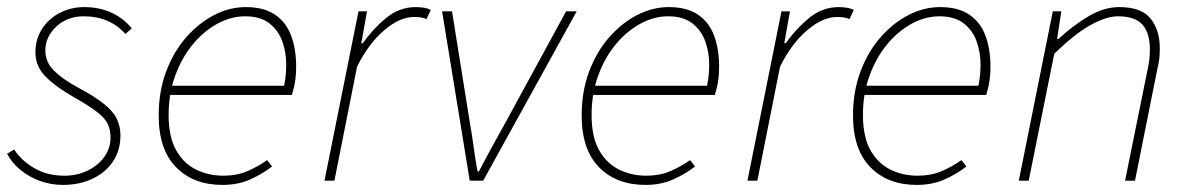

<svg xmlns="http://www.w3.org/2000/svg" viewBox="-20 -510 3356 542"><path d="M158 12Q123 12 92 0.5Q61 -11 37 -31Q13 -51 0 -76L20 -88Q40 -57 76.5 -35.5Q113 -14 162 -14Q197 -14 226.5 -28Q256 -42 274 -66.5Q292 -91 292 -122Q292 -143 284.5 -159.5Q277 -176 254.5 -193.5Q232 -211 188 -236Q137 -265 108.5 -294Q80 -323 80 -362Q80 -400 99 -429Q118 -458 149.5 -474Q181 -490 218 -490Q259 -490 293 -475Q327 -460 352 -430L334 -414Q313 -438 283.5 -451Q254 -464 216 -464Q170 -464 139 -435Q108 -406 108 -368Q108 -335 132 -311Q156 -287 198 -264Q249 -237 275 -215.5Q301 -194 310.5 -173Q320 -152 320 -128Q320 -85 298.5 -53.5Q277 -22 240 -5Q203 12 158 12Z M608 12Q526 12 477 -38Q428 -88 428 -184Q428 -252 449 -308Q470 -364 505.5 -404.5Q541 -445 584.5 -467.5Q628 -490 674 -490Q725 -490 756.5 -468.5Q788 -447 802 -409Q816 -371 816 -322Q816 -306 814.5 -291.5Q813 -277 810 -264.5Q807 -252 804 -242H452L458 -268H782Q785 -283 786.5 -297.5Q788 -312 788 -328Q788 -362 777 -393Q766 -424 740.5 -444Q715 -464 672 -464Q632 -464 593.5 -443Q555 -422 524 -384.5Q493 -347 474.5 -296Q456 -245 456 -186Q456 -123 477.5 -85.5Q499 -48 534 -31Q569 -14 610 -14Q648 -14 677.5 -26.5Q707 -39 734 -58L748 -40Q721 -19 686.5 -3.5Q652 12 608 12Z M896 0 992 -478H1016L1000 -388H1004Q1034 -430 1071 -460Q1108 -490 1154 -490Q1163 -490 1174.5 -488.5Q1186 -487 1196 -482L1184 -456Q1178 -459 1170 -460.5Q1162 -462 1148 -462Q1109 -462 1065 -425Q1021 -388 988 -322L924 0Z M1306 0 1228 -478H1256L1306 -166Q1312 -132 1317 -95.5Q1322 -59 1328 -26H1332Q1350 -61 1369.5 -96.5Q1389 -132 1408 -166L1578 -478H1608L1344 0Z M1802 12Q1720 12 1671 -38Q1622 -88 1622 -184Q1622 -252 1643 -308Q1664 -364 1699.5 -404.5Q1735 -445 1778.5 -467.5Q1822 -490 1868 -490Q1919 -490 1950.5 -468.5Q1982 -447 1996 -409Q2010 -371 2010 -322Q2010 -306 2008.5 -291.5Q2007 -277 2004 -264.5Q2001 -252 1998 -242H1646L1652 -268H1976Q1979 -283 1980.5 -297.5Q1982 -312 1982 -328Q1982 -362 1971 -393Q1960 -424 1934.5 -444Q1909 -464 1866 -464Q1826 -464 1787.5 -443Q1749 -422 1718 -384.5Q1687 -347 1668.5 -296Q1650 -245 1650 -186Q1650 -123 1671.5 -85.5Q1693 -48 1728 -31Q1763 -14 1804 -14Q1842 -14 1871.5 -26.5Q1901 -39 1928 -58L1942 -40Q1915 -19 1880.5 -3.5Q1846 12 1802 12Z M2090 0 2186 -478H2210L2194 -388H2198Q2228 -430 2265 -460Q2302 -490 2348 -490Q2357 -490 2368.5 -488.5Q2380 -487 2390 -482L2378 -456Q2372 -459 2364 -460.5Q2356 -462 2342 -462Q2303 -462 2259 -425Q2215 -388 2182 -322L2118 0Z M2568 12Q2486 12 2437 -38Q2388 -88 2388 -184Q2388 -252 2409 -308Q2430 -364 2465.5 -404.5Q2501 -445 2544.5 -467.5Q2588 -490 2634 -490Q2685 -490 2716.5 -468.5Q2748 -447 2762 -409Q2776 -371 2776 -322Q2776 -306 2774.5 -291.5Q2773 -277 2770 -264.5Q2767 -252 2764 -242H2412L2418 -268H2742Q2745 -283 2746.5 -297.5Q2748 -312 2748 -328Q2748 -362 2737 -393Q2726 -424 2700.5 -444Q2675 -464 2632 -464Q2592 -464 2553.5 -443Q2515 -422 2484 -384.5Q2453 -347 2434.5 -296Q2416 -245 2416 -186Q2416 -123 2437.5 -85.5Q2459 -48 2494 -31Q2529 -14 2570 -14Q2608 -14 2637.5 -26.5Q2667 -39 2694 -58L2708 -40Q2681 -19 2646.5 -3.5Q2612 12 2568 12Z M2856 0 2952 -478H2976L2964 -400H2968Q3010 -439 3053.5 -464.5Q3097 -490 3140 -490Q3202 -490 3228 -457.5Q3254 -425 3254 -374Q3254 -356 3252.5 -343.5Q3251 -331 3246 -310L3184 0H3156L3218 -306Q3223 -329 3224.5 -342Q3226 -355 3226 -370Q3226 -417 3205 -440.5Q3184 -464 3136 -464Q3103 -464 3058 -439Q3013 -414 2956 -358L2884 0Z"/></svg>

Font: Source Sans 3
Style: Italic
Weight: 200
Italic angle: -11°
Designer: Paul D. Hunt
Foundry: Adobe
Version: Version 3.046;hotconv 1.0.118;makeotfexe 2.5.65603